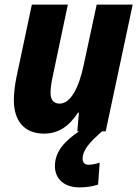

<svg xmlns="http://www.w3.org/2000/svg" viewBox="-20 -569 600 832"><path d="M171 10C235 10 281 -24 318 -81H322L315 0H323C262 41 218 86 218 151C218 204 256 243 324 243C355 243 380 239 405 231L412 136C395 141 379 145 363 145C348 145 338 135 338 120C338 78 373 44 422 0H438L555 -549H399L343 -289C322 -188 286 -120 238 -120C213 -120 199 -136 199 -167C199 -187 203 -213 208 -236L274 -549H118L51 -233C44 -199 40 -162 40 -135C40 -49 82 10 171 10Z"/></svg>

Font: Noto Sans SemiCondensed ExtraBold
Style: Italic
Weight: 800
Width: 4
Italic angle: -12°
Designer: Monotype Design Team
Foundry: Monotype Imaging Inc.
Version: Version 2.013